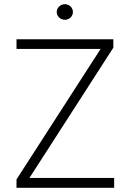

<svg xmlns="http://www.w3.org/2000/svg" viewBox="-20 -894 619 914"><path d="M58.6 -40 459 -661.1H58.6V-707H519.5V-667L120.1 -46.9H523.4V0H58.6ZM250 -836.9Q250 -852.1 261.5 -863Q272.9 -874 289.1 -874Q304.7 -874 315.9 -863Q327.1 -852.1 327.1 -836.9Q327.1 -821.8 315.9 -810.8Q304.7 -799.8 289.1 -799.8Q272.9 -799.8 261.5 -810.8Q250 -821.8 250 -836.9Z"/></svg>

Font: Pretendard ExtraLight
Style: Regular
Weight: 200
Designer: Base glyphs from Inter by Rasmus Andersson; Hangeul glyphs from Noto Sans CJK(Source Han Sans) by Jang Soo-young and Kan
Foundry: Kil Hyung-jin
Version: Version 1.309